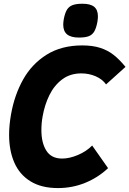

<svg xmlns="http://www.w3.org/2000/svg" viewBox="-20 -970 675 1002"><path d="M27.5 -267Q27.5 -316 37.5 -373Q55.5 -474.5 100.8 -555.2Q146 -636 223.2 -684.5Q300.5 -733 409.5 -733Q463.5 -733 503 -720.2Q542.5 -707.5 573 -683.5Q603.5 -659.5 635 -621L533.5 -529.5Q514.5 -556.5 479.5 -571.8Q444.5 -587 404.5 -587Q346 -587 304.2 -555.5Q262.5 -524 237.8 -473.5Q213 -423 202.5 -363Q196 -328.5 196 -291Q196 -224.5 222 -183.5Q248 -142.5 304.5 -142.5Q342.5 -142.5 386.8 -161.2Q431 -180 461 -210.5L544 -92.5Q491.5 -43 424.5 -15.8Q357.5 11.5 282 11.5Q196 11.5 139 -23.8Q82 -59 54.8 -121.5Q27.5 -184 27.5 -267ZM310 -841.5Q310 -852 312.5 -868Q318.5 -901 329 -918.5Q339.5 -936 358.5 -943.2Q377.5 -950.5 410.5 -950.5Q452 -950.5 471.5 -934.5Q491 -918.5 491 -884.5Q491 -873.5 488.5 -857Q482.5 -824 472.2 -806.2Q462 -788.5 443.5 -781.2Q425 -774 392 -774Q350.5 -774 330.2 -790.5Q310 -807 310 -841.5Z"/></svg>

Font: JuliaMono Black
Style: Italic
Weight: 900
Italic angle: -9°
Monospace: yes
Designer: cormullion
Foundry: corm
Version: Version 0.057; ttfautohint (v1.8.4)